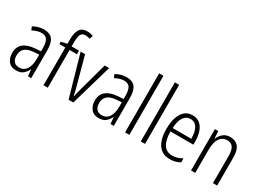

<svg xmlns="http://www.w3.org/2000/svg" viewBox="-32 -1447 2891 2140"><g transform="rotate(30 1414.0 -377.5)"><path d="M219 -542Q295 -542 329.5 -497.5Q364 -453 364 -359V0H322L314 -85H312Q293 -44 261 -17Q229 10 172 10Q106 10 72.5 -33Q39 -76 39 -139Q39 -219 90.5 -260.5Q142 -302 238 -309L309 -314V-355Q309 -431 286 -463Q263 -495 214 -495Q161 -495 99 -461L81 -504Q112 -522 147 -532Q182 -542 219 -542ZM244 -267Q95 -257 95 -140Q95 -88 119 -61.5Q143 -35 185 -35Q247 -35 278.5 -84Q310 -133 310 -216V-272Z M672 -486H577V0H522V-486H446V-517L522 -534V-588Q522 -676 550.5 -720.5Q579 -765 647 -765Q669 -765 687.5 -761Q706 -757 723 -750L708 -706Q679 -717 650 -717Q610 -717 593.5 -687.5Q577 -658 577 -586V-532H672Z M845 0 693 -532H750L845 -183Q853 -153 861 -122.5Q869 -92 874 -62H877Q882 -86 889 -115.5Q896 -145 905 -176L1003 -532H1060L906 0Z M1282 -542Q1358 -542 1392.5 -497.5Q1427 -453 1427 -359V0H1385L1377 -85H1375Q1356 -44 1324 -17Q1292 10 1235 10Q1169 10 1135.5 -33Q1102 -76 1102 -139Q1102 -219 1153.5 -260.5Q1205 -302 1301 -309L1372 -314V-355Q1372 -431 1349 -463Q1326 -495 1277 -495Q1224 -495 1162 -461L1144 -504Q1175 -522 1210 -532Q1245 -542 1282 -542ZM1307 -267Q1158 -257 1158 -140Q1158 -88 1182 -61.5Q1206 -35 1248 -35Q1310 -35 1341.5 -84Q1373 -133 1373 -216V-272Z M1627 0H1572V-760H1627Z M1829 0H1774V-760H1829Z M2132 -542Q2190 -542 2227.5 -509.5Q2265 -477 2282.5 -422.5Q2300 -368 2300 -303V-262H2005Q2006 -152 2043 -95Q2080 -38 2154 -38Q2218 -38 2281 -75V-23Q2252 -7 2220 1.5Q2188 10 2150 10Q2082 10 2038 -24Q1994 -58 1972.5 -120Q1951 -182 1951 -264Q1951 -391 1997 -466.5Q2043 -542 2132 -542ZM2132 -495Q2077 -495 2044.5 -448Q2012 -401 2007 -307H2247Q2247 -359 2235 -402Q2223 -445 2197.5 -470Q2172 -495 2132 -495Z M2615 -542Q2684 -542 2720.5 -498.5Q2757 -455 2757 -363V0H2703V-353Q2703 -425 2678.5 -459.5Q2654 -494 2607 -494Q2544 -494 2509.5 -444.5Q2475 -395 2475 -294V0H2421V-532H2464L2470 -440H2474Q2490 -482 2525.5 -512Q2561 -542 2615 -542Z"/></g></svg>

Font: Noto Sans Sinhala UI Condensed Light
Style: Regular
Weight: 300
Width: 3
Designer: Jelle Bosma - Monotype Design Team
Foundry: Monotype Imaging Inc.
Version: Version 2.006; ttfautohint (v1.8.4.7-5d5b)